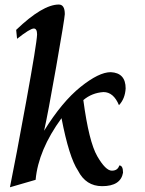

<svg xmlns="http://www.w3.org/2000/svg" viewBox="-20 -794 628 829"><path d="M22.9 14.6Q47.9 -107.9 93.3 -356.9Q138.7 -606 140.1 -645Q140.1 -670.9 126 -670.9Q109.9 -670.9 53.7 -626.5L49.8 -665Q164.1 -774.4 233.9 -774.4Q259.8 -774.4 259.8 -732.9Q258.8 -711.9 222.4 -504.6Q186 -297.4 170.4 -229.5Q248 -354.5 327.6 -418.5Q407.2 -482.4 458 -482.4Q522.5 -479.5 522.5 -412.1Q520 -367.7 493.7 -339.8Q470.2 -396.5 426.8 -396.5Q376.5 -393.1 339.8 -361.8Q363.8 -182.1 399.9 -119.6Q436 -57.1 462.9 -57.1Q488.3 -57.1 495.1 -79.6Q511.2 -79.6 511.2 -48.3Q501 9.8 420.9 9.8Q351.1 9.8 316.9 -57.1Q278.3 -114.3 245.6 -283.7Q145.5 -146.5 133.8 -17.6Z"/></svg>

Font: Kelvinch
Style: Bold Italic
Weight: 700
Italic angle: -10°
Designer: Paul James Miller
Foundry: High-Logic / Made with FontCreator
Version: Version 3.30 September 23, 2016